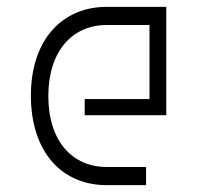

<svg xmlns="http://www.w3.org/2000/svg" viewBox="-20 -540 585 560"><path d="M70 -260C71 -93 163 0 291 0H406V-53H291C192 -53 121 -127 121 -260C121 -391 191 -467 291 -467H416V-251H227V-204H465V-520H291C164 -520 70 -427 70 -260Z"/></svg>

Font: Grotesk 01 Extrafine
Style: Bold
Weight: 400
Designer: Frank Adebiaye, contributions by Jérémy Landes, Ariel Martín Pérez
Foundry: Velvetyne Type Foundry
Version: Version 3.000;Glyphs 3.1.2 (3150)